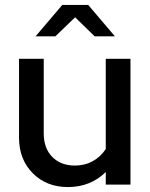

<svg xmlns="http://www.w3.org/2000/svg" viewBox="-20 -747 607 777"><path d="M57 0ZM157 -509V-207Q157 -147 191.5 -112Q226 -77 283 -77Q323 -77 355 -94.5Q387 -112 408 -144V-509H508V0H408V-51Q378 -21 339.5 -5.5Q301 10 255 10Q168 10 112.5 -46Q57 -102 57 -190V-509ZM363 -600 284 -677 204 -600H124L232 -727H337L445 -600Z"/></svg>

Font: Red Hat Display Medium
Style: Regular
Weight: 500
Designer: Pentagram / MCKL
Foundry: Pentagram / MCKL
Version: Version 1.005; Red Hat Display Medium